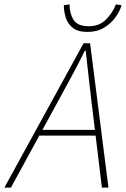

<svg xmlns="http://www.w3.org/2000/svg" viewBox="-62 -858 576 878"><path d="M-42 0 320 -660H350L434 0H404L356 -396Q350 -452 343 -509Q336 -566 330 -626H326Q296 -565 266 -510Q236 -455 204 -396L-12 0ZM104 -238 112 -264H392L386 -238ZM338 -712Q294 -712 270.5 -731Q247 -750 238.5 -778Q230 -806 230 -834L256 -838Q256 -796 274.5 -767Q293 -738 344 -738Q392 -738 422.5 -768.5Q453 -799 468 -838L494 -834Q486 -807 466 -779Q446 -751 414 -731.5Q382 -712 338 -712Z"/></svg>

Font: Source Sans 3 VF
Style: Italic
Weight: 200
Italic angle: -11°
Designer: Paul D. Hunt
Foundry: Adobe Systems Incorporated
Version: Version 3.042;hotconv 1.0.118;makeotfexe 2.5.65603